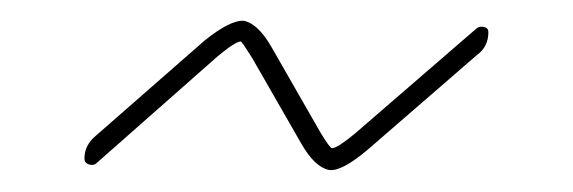

<svg xmlns="http://www.w3.org/2000/svg" viewBox="-20 -378 540 181"><path d="M70.3 -223.6Q67.4 -221.7 63.5 -223.1Q59.6 -224.6 59.6 -228.5Q59.6 -241.2 70.3 -250L172.9 -339.8Q197.3 -359.4 210 -358.4Q223.6 -355.5 236.3 -333L282.2 -252.9Q291 -238.3 293 -238.3Q297.9 -238.3 314.5 -252L429.7 -351.6Q432.6 -353.5 436.5 -352.5Q440.4 -351.6 440.4 -347.7Q440.4 -334 429.7 -326.2L327.1 -237.3Q301.8 -215.8 290 -217.8Q276.4 -220.7 263.7 -243.2L217.8 -323.2Q208 -338.9 207 -338.9Q202.1 -338.9 185.5 -325.2Z"/></svg>

Font: Rounded Mgen+ 1mn thin
Style: Regular
Weight: 100
Designer: [Source Han Sans]
Ryoko NISHIZUKA  (kana & ideographs); Paul D. Hunt (Latin, Greek & Cyrillic); Wenlong ZHANG  (bopomofo
Version: Version 1.059.20150602